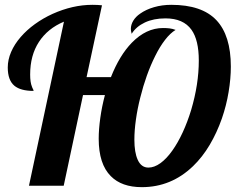

<svg xmlns="http://www.w3.org/2000/svg" viewBox="-20 -770 986 796"><path d="M439.5 -39.6Q389.2 -89.8 389.2 -194.8Q389.2 -233.9 395.8 -281Q402.3 -328.1 415 -376H324.2L244.1 0H100.1L245.1 -680.2Q177.7 -651.9 141.4 -596.2Q105 -540.5 105 -460.9Q105 -428.7 112.3 -411.1Q114.3 -404.8 117.2 -399.9Q119.1 -396.5 119.1 -393.1Q65.4 -393.1 39.6 -414.6Q12.2 -437.5 12.2 -490.2Q12.2 -522.5 26.1 -554.7Q40 -586.9 65.9 -616.7Q90.8 -645.5 124.5 -669.9Q158.2 -694.3 197.8 -712.4Q281.7 -750 362.8 -750Q385.3 -750 402.8 -748L338.9 -450.2H439.9Q475.6 -540.5 526.4 -592.8Q585.9 -653.8 655.8 -653.8Q671.4 -653.8 683.3 -652.3Q695.3 -650.9 708 -646Q686 -632.8 664.3 -604.7Q642.6 -576.7 623.5 -538.1Q585.4 -461.9 561.5 -365.2Q549.8 -319.3 543.5 -274.2Q537.1 -229 537.1 -190.9Q537.1 -138.2 550.8 -107.9Q565.4 -75.2 595.2 -75.2Q619.6 -75.2 645 -93.5Q670.4 -111.8 694.3 -145.5Q717.3 -177.7 737.3 -220.9Q757.3 -264.2 772.5 -314Q804.2 -420.9 804.2 -519Q804.2 -604 773.9 -646.5Q740.2 -693.8 666 -693.8Q616.7 -693.8 580.6 -676.8Q544.4 -659.7 525.9 -629.9Q522.5 -642.1 522.5 -649.9Q522.5 -667.5 532.5 -684.1Q542.5 -700.7 561 -713.4Q585 -730.5 618.4 -740.2Q651.9 -750 689.9 -750Q816.9 -750 877 -686.5Q937 -623 937 -494.1Q937 -443.8 927.7 -388.2Q918.5 -332.5 899.9 -278.8Q879.4 -220.2 849.4 -169.4Q819.3 -118.7 780.3 -81.1Q689.9 5.9 567.9 5.9Q484.4 5.9 439.5 -39.6Z"/></svg>

Font: Pattaya
Style: Regular
Weight: 400
Designer: Pablo Impallari / Thai characters Designed by Thanarat Vachiruckul and Suppakit Chalermlarp
Foundry: Pablo Impallari
Version: Version 2.001